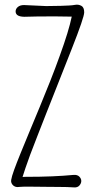

<svg xmlns="http://www.w3.org/2000/svg" viewBox="-20 -812 429 835"><path d="M84.5 -790 180.7 -785.6Q221.7 -785.6 244.4 -786.6Q267.1 -787.6 280.3 -788.1Q293.5 -788.6 307.1 -791Q320.8 -793.5 333.5 -786.9Q346.2 -780.3 346.2 -758.3Q346.2 -736.8 292.2 -599.9Q238.3 -462.9 218.5 -413.3Q198.7 -363.8 179.7 -315.2Q160.6 -266.6 143.1 -221.7Q125.5 -176.8 111.3 -139.2Q86.4 -70.8 78.1 -42.5L91.3 -43H96.7Q213.4 -43 299.3 -51.3Q316.4 -52.7 325 -43.9Q333.5 -35.2 333.5 -24.9Q333.5 -14.6 325.2 -5.1Q316.9 4.4 300.8 2.9Q272.5 1 237.5 1Q202.6 1 178.7 0.5Q154.8 0 131.8 0Q77.1 -1 66.2 0.7Q55.2 2.4 49.1 0.7Q43 -1 38.1 -4.9Q26.4 -15.1 28.6 -29.5Q30.8 -43.9 41.5 -73.5Q52.2 -103 69.3 -145Q86.4 -187 107.9 -238.8Q129.4 -290.5 152.6 -346.4Q175.8 -402.3 198.5 -459.7Q221.2 -517.1 240.2 -570.3Q279.3 -677.7 292 -739.7Q265.1 -740.7 218.8 -740.7Q129.4 -740.7 97.7 -739.3Q47.9 -736.3 47.9 -762.2Q47.9 -773.4 57.6 -781.7Q67.4 -790 84.5 -790Z"/></svg>

Font: Pompiere
Style: Regular
Weight: 400
Designer: Karolina Lach
Foundry: Sorkin Type Co.
Version: Version 1.002